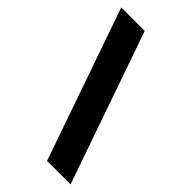

<svg xmlns="http://www.w3.org/2000/svg" viewBox="-243 -854 959 959"><g transform="rotate(45 236.0 -375.0)"><path d="M179 -777H13L293 27H459Z"/></g></svg>

Font: Bounded ExtBd
Style: Regular
Weight: 800
Designer: Vlad Churkin
Version: Version 3.0